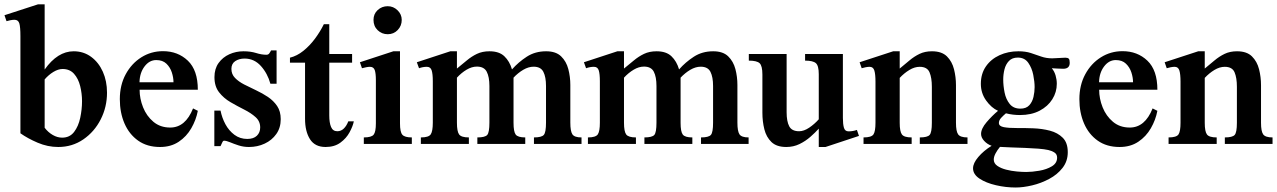

<svg xmlns="http://www.w3.org/2000/svg" viewBox="-23 -647 5742 863"><path d="M458 -230.5Q458 -166 429.7 -110.4Q401.4 -54.7 351.6 -20.5Q301.8 13.7 238.8 13.7Q191.4 13.7 146.2 -5.6Q101.1 -24.9 68.8 -47.9V-484.4Q68.8 -524.9 64 -541.5Q59.1 -558.1 42 -558.1Q34.2 -558.1 24.2 -556.2Q14.2 -554.2 6.3 -551.8L-2.9 -578.6L147.5 -627.4H177.7V-334.5Q235.8 -416.5 308.1 -416.5Q352.5 -416.5 386.5 -391.6Q420.4 -366.7 439.2 -324.7Q458 -282.7 458 -230.5ZM345.7 -191.9Q345.7 -226.6 337.4 -260Q329.1 -293.5 309.8 -315.2Q290.5 -336.9 258.3 -336.9Q238.8 -336.9 217 -323.7Q195.3 -310.5 177.7 -290V-72.8Q193.4 -52.2 214.1 -40.3Q234.9 -28.3 256.3 -28.3Q290.5 -28.3 310.1 -54Q329.6 -79.6 337.6 -117.4Q345.7 -155.3 345.7 -191.9Z M844.7 -159.7 866.2 -148.9Q858.4 -107.9 836.9 -70.6Q815.4 -33.2 780.3 -9.8Q745.1 13.7 696.3 13.7Q638.2 13.7 597.9 -14.9Q557.6 -43.5 536.6 -92Q515.6 -140.6 515.6 -201.2Q515.6 -264.6 542 -313.2Q568.4 -361.8 612.3 -389.4Q656.2 -417 709.5 -417Q776.4 -417 821.3 -374.3Q866.2 -331.5 866.2 -243.7H604.5Q604.5 -203.6 620.1 -164.6Q635.7 -125.5 666.5 -99.6Q697.3 -73.7 742.2 -73.7Q810.5 -73.7 844.7 -159.7ZM604 -277.3H756.8Q756.8 -298.3 749.3 -321.5Q741.7 -344.7 724.9 -360.8Q708 -377 679.2 -377Q648.4 -377 626.7 -348.4Q605 -319.8 604 -277.3Z M1238.8 -111.3Q1238.8 -72.8 1219 -44.7Q1199.2 -16.6 1166.7 -1.5Q1134.3 13.7 1096.2 13.7Q1071.3 13.7 1049.6 6.6Q1027.8 -0.5 1011 -7.6Q994.1 -14.6 983.9 -14.6Q979 -14.6 974.9 -4.4Q970.7 5.9 968.3 9.8H940.4V-149.9H968.3Q974.6 -117.7 990.2 -88.6Q1005.9 -59.6 1030.8 -41Q1055.7 -22.5 1088.4 -22.5Q1116.7 -22.5 1131.6 -36.9Q1146.5 -51.3 1146.5 -74.2Q1146.5 -102.1 1125.7 -120.6Q1105 -139.2 1074.5 -154.5Q1043.9 -169.9 1013.2 -187.7Q982.4 -205.6 961.7 -232.2Q940.9 -258.8 940.9 -300.3Q940.9 -337.9 959.5 -363.8Q978 -389.6 1007.8 -403.1Q1037.6 -416.5 1071.3 -416.5Q1103.5 -416.5 1128.2 -408.7Q1152.8 -400.9 1174.8 -400.9Q1183.1 -400.9 1187.7 -407.5Q1192.4 -414.1 1195.3 -420.4H1220.2V-270.5H1192.4Q1179.7 -316.9 1149.7 -350.3Q1119.6 -383.8 1076.2 -383.8Q1051.8 -383.8 1034.4 -372.3Q1017.1 -360.8 1017.1 -337.4Q1017.1 -313.5 1033.2 -296.9Q1049.3 -280.3 1074.5 -267.3Q1099.6 -254.4 1127.9 -241.2Q1156.2 -228 1181.4 -211.2Q1206.5 -194.3 1222.7 -170.4Q1238.8 -146.5 1238.8 -111.3Z M1542.5 -101.6H1567.4Q1563 -79.6 1548.3 -52.5Q1533.7 -25.4 1507.1 -5.9Q1480.5 13.7 1440.4 13.7Q1392.6 13.7 1370.4 -21.2Q1348.1 -56.2 1348.1 -113.3V-365.2H1280.3V-387.7Q1312 -395.5 1340.6 -418.5Q1369.1 -441.4 1392.6 -472.9Q1416 -504.4 1432.6 -538.1H1457V-404.3H1559.6V-365.2H1457V-127.9Q1457 -95.2 1465.1 -76.2Q1473.1 -57.1 1493.2 -57.1Q1509.8 -57.1 1522.2 -69.1Q1534.7 -81.1 1542.5 -101.6Z M1782.7 -557.6Q1782.7 -530.8 1764.6 -512Q1746.6 -493.2 1719.7 -493.2Q1693.4 -493.2 1674.6 -511.2Q1655.8 -529.3 1655.8 -557.6Q1655.8 -584.5 1674.6 -601.8Q1693.4 -619.1 1719.7 -619.1Q1745.1 -619.1 1763.9 -600.8Q1782.7 -582.5 1782.7 -557.6ZM1828.1 0H1612.3V-29.3Q1646.5 -29.3 1656.5 -41.7Q1666.5 -54.2 1666.5 -92.8V-287.1Q1666.5 -317.4 1661.4 -332Q1656.2 -346.7 1639.6 -346.7Q1632.8 -346.7 1622.6 -344.7Q1612.3 -342.8 1604 -340.3L1594.7 -367.2L1745.1 -416.5H1774.9V-92.3Q1774.9 -53.7 1785.4 -41.5Q1795.9 -29.3 1828.1 -29.3Z M2590.8 0H2377V-29.3Q2411.6 -29.3 2421.4 -40.8Q2431.2 -52.2 2431.2 -95.7V-260.3Q2431.2 -300.8 2419.4 -324Q2407.7 -347.2 2375.5 -347.2Q2352.5 -347.2 2328.9 -333.3Q2305.2 -319.3 2285.2 -297.9V-95.2Q2285.2 -55.2 2294.9 -42.2Q2304.7 -29.3 2337.9 -29.3V0H2122.6V-29.3Q2157.2 -29.3 2167 -40.5Q2176.8 -51.8 2176.8 -95.7V-260.3Q2176.8 -301.3 2164.8 -324.5Q2152.8 -347.7 2120.6 -347.7Q2097.7 -347.7 2074.2 -333.7Q2050.8 -319.8 2030.8 -297.9V-95.7Q2030.8 -55.7 2040.8 -42.5Q2050.8 -29.3 2084.5 -29.3V0H1868.7V-29.3Q1903.8 -29.3 1913.1 -43.2Q1922.4 -57.1 1922.4 -95.7V-282.2Q1922.4 -314.9 1917.2 -330.8Q1912.1 -346.7 1895.5 -346.7Q1877.9 -346.7 1860.4 -340.3L1850.6 -367.2L2001 -416.5H2030.8V-338.9Q2053.7 -357.4 2075 -375.2Q2096.2 -393.1 2120.6 -404.8Q2145 -416.5 2177.2 -416.5Q2220.7 -416.5 2244.1 -394Q2267.6 -371.6 2278.3 -335Q2307.1 -367.7 2344.7 -392.1Q2382.3 -416.5 2431.6 -416.5Q2475.6 -416.5 2499 -393.8Q2522.5 -371.1 2531.5 -336.4Q2540.5 -301.8 2540.5 -265.1V-95.7Q2540.5 -57.1 2549.8 -43.2Q2559.1 -29.3 2590.8 -29.3Z M3341.8 0H3127.9V-29.3Q3162.6 -29.3 3172.4 -40.8Q3182.1 -52.2 3182.1 -95.7V-260.3Q3182.1 -300.8 3170.4 -324Q3158.7 -347.2 3126.5 -347.2Q3103.5 -347.2 3079.8 -333.3Q3056.2 -319.3 3036.1 -297.9V-95.2Q3036.1 -55.2 3045.9 -42.2Q3055.7 -29.3 3088.9 -29.3V0H2873.5V-29.3Q2908.2 -29.3 2918 -40.5Q2927.7 -51.8 2927.7 -95.7V-260.3Q2927.7 -301.3 2915.8 -324.5Q2903.8 -347.7 2871.6 -347.7Q2848.6 -347.7 2825.2 -333.7Q2801.8 -319.8 2781.7 -297.9V-95.7Q2781.7 -55.7 2791.7 -42.5Q2801.8 -29.3 2835.4 -29.3V0H2619.6V-29.3Q2654.8 -29.3 2664.1 -43.2Q2673.3 -57.1 2673.3 -95.7V-282.2Q2673.3 -314.9 2668.2 -330.8Q2663.1 -346.7 2646.5 -346.7Q2628.9 -346.7 2611.3 -340.3L2601.6 -367.2L2752 -416.5H2781.7V-338.9Q2804.7 -357.4 2825.9 -375.2Q2847.2 -393.1 2871.6 -404.8Q2896 -416.5 2928.2 -416.5Q2971.7 -416.5 2995.1 -394Q3018.6 -371.6 3029.3 -335Q3058.1 -367.7 3095.7 -392.1Q3133.3 -416.5 3182.6 -416.5Q3226.6 -416.5 3250 -393.8Q3273.4 -371.1 3282.5 -336.4Q3291.5 -301.8 3291.5 -265.1V-95.7Q3291.5 -57.1 3300.8 -43.2Q3310.1 -29.3 3341.8 -29.3Z M3837.9 -36.1 3687.5 13.7H3657.2V-68.8Q3641.6 -51.3 3619.6 -32Q3597.7 -12.7 3570.6 0.5Q3543.5 13.7 3511.2 13.7Q3467.8 13.7 3444.6 -8.5Q3421.4 -30.8 3412.6 -65.9Q3403.8 -101.1 3403.8 -140.6V-312Q3403.8 -351.1 3391.4 -362.8Q3378.9 -374.5 3342.8 -374.5V-404.3H3512.7V-142.6Q3512.7 -101.6 3524.4 -79.3Q3536.1 -57.1 3568.8 -57.1Q3590.3 -57.1 3614 -73Q3637.7 -88.9 3657.2 -110.8V-313.5Q3657.2 -351.6 3644.3 -363Q3631.3 -374.5 3595.7 -374.5V-404.3H3765.6V-116.7Q3765.6 -88.9 3770.3 -72.8Q3774.9 -56.6 3791 -56.6Q3811 -56.6 3828.6 -63Z M4325.7 0H4111.3V-29.3Q4145.5 -29.3 4155.5 -40.5Q4165.5 -51.8 4165.5 -95.2V-256.8Q4165.5 -297.4 4155 -322Q4144.5 -346.7 4110.8 -346.7Q4087.9 -346.7 4064.5 -332.5Q4041 -318.4 4021 -296.9V-95.2Q4021 -55.7 4031 -42.5Q4041 -29.3 4074.7 -29.3V0H3858.4V-29.3Q3894 -29.3 3903.1 -43Q3912.1 -56.6 3912.1 -95.2V-280.3Q3912.1 -313.5 3907 -330.1Q3901.9 -346.7 3885.7 -346.7Q3877.9 -346.7 3867.7 -344.7Q3857.4 -342.8 3850.1 -340.3L3840.8 -367.2L3991.7 -416.5H4021V-338.9Q4043.5 -357.4 4064.7 -375.2Q4085.9 -393.1 4110.1 -404.8Q4134.3 -416.5 4166 -416.5Q4210 -416.5 4233.2 -393.6Q4256.3 -370.6 4265.1 -335.7Q4273.9 -300.8 4273.9 -264.2V-95.2Q4273.9 -56.6 4283.7 -43Q4293.5 -29.3 4325.7 -29.3Z M4785.2 -364.7Q4785.2 -337.9 4755.9 -337.9Q4744.6 -337.9 4728.8 -338.9Q4712.9 -339.8 4704.6 -340.3Q4716.3 -326.2 4721.7 -307.6Q4727.1 -289.1 4727.1 -270.5Q4727.1 -232.9 4707 -200.9Q4687 -168.9 4649.9 -149.4Q4612.8 -129.9 4561.5 -129.9Q4528.8 -129.9 4498.5 -137.7Q4487.3 -128.4 4477.1 -117.4Q4466.8 -106.4 4466.8 -94.2Q4466.8 -79.6 4489.3 -75.4Q4511.7 -71.3 4546.9 -71.5Q4582 -71.8 4621.6 -70.3Q4661.1 -68.8 4696.3 -59.6Q4731.4 -50.3 4753.9 -27.8Q4776.4 -5.4 4776.4 37.1Q4776.4 77.6 4752.9 107.7Q4729.5 137.7 4692.9 157.2Q4656.2 176.8 4616 186.3Q4575.7 195.8 4542 195.8Q4497.6 195.8 4453.4 185.5Q4409.2 175.3 4379.9 156Q4350.6 136.7 4350.6 109.4Q4350.6 86.4 4374.3 58.6Q4397.9 30.8 4434.1 8.3Q4414.6 1.5 4400.6 -13.7Q4386.7 -28.8 4386.7 -44.9Q4386.7 -68.8 4411.6 -97.9Q4436.5 -127 4462.9 -148.9Q4433.1 -162.1 4409.4 -195.3Q4385.7 -228.5 4385.7 -270Q4385.7 -315.4 4408.4 -348.4Q4431.2 -381.3 4469.7 -398.9Q4508.3 -416.5 4554.7 -416.5Q4586.4 -416.5 4610.4 -408.7Q4634.3 -400.9 4657 -392.8Q4679.7 -384.8 4706.5 -384.8Q4717.8 -384.8 4735.4 -386.2Q4752.9 -387.7 4765.1 -387.7Q4776.4 -387.7 4780.8 -383.3Q4785.2 -378.9 4785.2 -364.7ZM4627.4 -255.4Q4627.4 -279.3 4621.3 -310.3Q4615.2 -341.3 4598.9 -364.7Q4582.5 -388.2 4551.8 -388.2Q4526.4 -388.2 4512 -373Q4497.6 -357.9 4491.9 -335.2Q4486.3 -312.5 4486.3 -289.6Q4486.3 -261.7 4492.4 -231.2Q4498.5 -200.7 4515.4 -179.7Q4532.2 -158.7 4563.5 -158.7Q4589.4 -158.7 4603.3 -173.8Q4617.2 -189 4622.3 -211.4Q4627.4 -233.9 4627.4 -255.4ZM4728.5 61.5Q4728.5 46.4 4716.6 38.6Q4704.6 30.8 4689 27.3Q4671.9 23.4 4644 21.2Q4616.2 19 4584 17.8Q4551.8 16.6 4522 15.6Q4492.2 14.6 4471.7 13.2Q4459.5 27.8 4451.7 42.7Q4443.8 57.6 4443.8 70.3Q4443.8 87.4 4459.7 98.4Q4475.6 109.4 4499.3 115.5Q4522.9 121.6 4547.4 123.8Q4571.8 126 4589.4 126Q4615.7 126 4648.4 120.4Q4681.2 114.7 4704.8 100.6Q4728.5 86.4 4728.5 61.5Z M5157.7 -159.7 5179.2 -148.9Q5171.4 -107.9 5149.9 -70.6Q5128.4 -33.2 5093.3 -9.8Q5058.1 13.7 5009.3 13.7Q4951.2 13.7 4910.9 -14.9Q4870.6 -43.5 4849.6 -92Q4828.6 -140.6 4828.6 -201.2Q4828.6 -264.6 4855 -313.2Q4881.3 -361.8 4925.3 -389.4Q4969.2 -417 5022.5 -417Q5089.4 -417 5134.3 -374.3Q5179.2 -331.5 5179.2 -243.7H4917.5Q4917.5 -203.6 4933.1 -164.6Q4948.7 -125.5 4979.5 -99.6Q5010.3 -73.7 5055.2 -73.7Q5123.5 -73.7 5157.7 -159.7ZM4917 -277.3H5069.8Q5069.8 -298.3 5062.3 -321.5Q5054.7 -344.7 5037.8 -360.8Q5021 -377 4992.2 -377Q4961.4 -377 4939.7 -348.4Q4918 -319.8 4917 -277.3Z M5696.8 0H5482.4V-29.3Q5516.6 -29.3 5526.6 -40.5Q5536.6 -51.8 5536.6 -95.2V-256.8Q5536.6 -297.4 5526.1 -322Q5515.6 -346.7 5481.9 -346.7Q5459 -346.7 5435.5 -332.5Q5412.1 -318.4 5392.1 -296.9V-95.2Q5392.1 -55.7 5402.1 -42.5Q5412.1 -29.3 5445.8 -29.3V0H5229.5V-29.3Q5265.1 -29.3 5274.2 -43Q5283.2 -56.6 5283.2 -95.2V-280.3Q5283.2 -313.5 5278.1 -330.1Q5272.9 -346.7 5256.8 -346.7Q5249 -346.7 5238.8 -344.7Q5228.5 -342.8 5221.2 -340.3L5211.9 -367.2L5362.8 -416.5H5392.1V-338.9Q5414.6 -357.4 5435.8 -375.2Q5457 -393.1 5481.2 -404.8Q5505.4 -416.5 5537.1 -416.5Q5581.1 -416.5 5604.2 -393.6Q5627.4 -370.6 5636.2 -335.7Q5645 -300.8 5645 -264.2V-95.2Q5645 -56.6 5654.8 -43Q5664.6 -29.3 5696.8 -29.3Z"/></svg>

Font: Scheherazade New SemiBold
Style: Regular
Weight: 600
Designer: SIL International
Foundry: SIL International
Version: Version 4.000